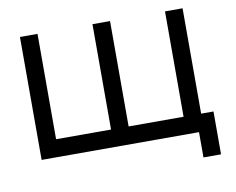

<svg xmlns="http://www.w3.org/2000/svg" viewBox="-88 -817 1324 1077"><g transform="rotate(-10 574.5 -278.0)"><path d="M986.3 0H89.8V-700.2H189.9V-100.1H502.9V-700.2H603V-100.1H916V-700.2H1016.1V-100.1H1086.4V144H986.3Z"/></g></svg>

Font: Aldrich [RUS by Daymarius]
Style: Regular
Weight: 400
Designer: Matthew Desmond
Foundry: Matthew Desmond
Version: Version 1.002 August 24, 2018